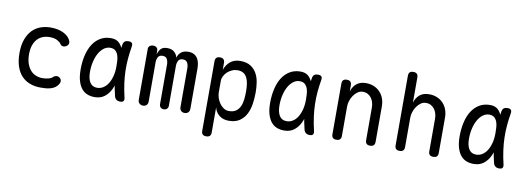

<svg xmlns="http://www.w3.org/2000/svg" viewBox="-67 -1173 4935 1796"><g transform="rotate(10 2400.0 -275.0)"><path d="M80 -274Q80 -351 100 -405Q120 -459 153.5 -493.5Q187 -528 232 -544Q277 -560 327 -560Q365 -560 395 -553.5Q425 -547 447.5 -536Q470 -525 486 -511Q502 -497 511 -482Q525 -459 521.5 -442Q518 -425 501 -415Q483 -404 467 -407Q451 -410 442 -425Q431 -442 404 -456Q377 -470 333 -470Q297 -470 267 -458Q237 -446 215.5 -422Q194 -398 182 -362.5Q170 -327 170 -279Q170 -230 182.5 -192.5Q195 -155 216.5 -130Q238 -105 268 -92.5Q298 -80 332 -80Q358 -80 386 -86.5Q414 -93 429 -108Q441 -120 458.5 -122Q476 -124 493 -110Q499 -104 502.5 -96.5Q506 -89 506 -80Q506 -71 501 -60.5Q496 -50 486 -38Q473 -22 455 -12.5Q437 -3 416.5 2Q396 7 374 8.5Q352 10 330 10Q275 10 229 -7Q183 -24 150 -58.5Q117 -93 98.5 -147Q80 -201 80 -274Z M842 10Q806 10 774.5 -2Q743 -14 720 -41.5Q697 -69 683.5 -113.5Q670 -158 670 -224Q670 -293 684 -354.5Q698 -416 726.5 -461.5Q755 -507 798.5 -533.5Q842 -560 900 -560Q948 -560 975 -535.5Q1002 -511 1015.5 -473.5Q1029 -436 1032 -391.5Q1035 -347 1035 -308Q1035 -253 1026.5 -196.5Q1018 -140 996 -94Q974 -48 936.5 -19Q899 10 842 10ZM851 -80Q882 -80 908.5 -96.5Q935 -113 954 -143Q973 -173 984 -215Q995 -257 995 -308Q995 -332 993.5 -360.5Q992 -389 984 -413Q976 -437 958.5 -453.5Q941 -470 908 -470Q877 -470 850 -450.5Q823 -431 803 -397Q783 -363 771.5 -316Q760 -269 760 -215Q760 -151 782.5 -115.5Q805 -80 851 -80ZM1014 -516Q1018 -541 1031 -550.5Q1044 -560 1065 -560Q1089 -560 1098.5 -549.5Q1108 -539 1104 -516Q1094 -457 1089 -399.5Q1084 -342 1085.5 -283.5Q1087 -225 1095.5 -163.5Q1104 -102 1120 -34Q1125 -12 1117 -1Q1109 10 1086 10Q1063 10 1049 -1Q1035 -12 1030 -34Q1013 -102 1005 -163.5Q997 -225 996 -283.5Q995 -342 1000 -399.5Q1005 -457 1014 -516Z M1303 10Q1283 10 1269 -2.5Q1255 -15 1255 -37V-520Q1255 -539 1268 -549.5Q1281 -560 1300 -560Q1320 -560 1332.5 -549.5Q1345 -539 1345 -520V-485Q1356 -520 1375 -540Q1394 -560 1435 -560Q1478 -560 1502.5 -537.5Q1527 -515 1532 -485Q1540 -517 1565 -538.5Q1590 -560 1635 -560Q1666 -560 1687 -549Q1708 -538 1721 -518.5Q1734 -499 1739.5 -473.5Q1745 -448 1745 -418V-37Q1745 -15 1731.5 -2.5Q1718 10 1698 10Q1678 10 1664.5 -2.5Q1651 -15 1651 -37V-409Q1651 -436 1639.5 -458.5Q1628 -481 1596 -481Q1565 -481 1553.5 -459Q1542 -437 1542 -410V-32Q1542 -12 1530 -1Q1518 10 1500 10Q1482 10 1470 -1Q1458 -12 1458 -32V-409Q1458 -435 1447 -458Q1436 -481 1404 -481Q1373 -481 1361 -459.5Q1349 -438 1349 -410V-37Q1349 -15 1336 -2.5Q1323 10 1303 10Z M1935 -560Q1958 -560 1969 -548.5Q1980 -537 1980 -514V-450Q1989 -475 2002.5 -495Q2016 -515 2034 -529.5Q2052 -544 2075 -552Q2098 -560 2127 -560Q2188 -560 2226 -536Q2264 -512 2285 -473.5Q2306 -435 2313 -388Q2320 -341 2320 -294Q2320 -240 2312 -186Q2304 -132 2282 -88.5Q2260 -45 2220 -17.5Q2180 10 2117 10Q2062 10 2025.5 -19.5Q1989 -49 1980 -94V145Q1980 168 1969 179Q1958 190 1935 190Q1912 190 1901 179Q1890 168 1890 145V-514Q1890 -537 1901 -548.5Q1912 -560 1935 -560ZM2118 -470Q2091 -470 2066 -459Q2041 -448 2022 -430.5Q2003 -413 1991.5 -390.5Q1980 -368 1980 -344V-234Q1980 -210 1989 -183Q1998 -156 2014 -133Q2030 -110 2052.5 -95Q2075 -80 2102 -80Q2145 -80 2170 -98Q2195 -116 2208.5 -145.5Q2222 -175 2226 -212.5Q2230 -250 2230 -288Q2230 -327 2225 -360.5Q2220 -394 2207.5 -418.5Q2195 -443 2173 -456.5Q2151 -470 2118 -470Z M2642 10Q2606 10 2574.5 -2Q2543 -14 2520 -41.5Q2497 -69 2483.5 -113.5Q2470 -158 2470 -224Q2470 -293 2484 -354.5Q2498 -416 2526.5 -461.5Q2555 -507 2598.5 -533.5Q2642 -560 2700 -560Q2748 -560 2775 -535.5Q2802 -511 2815.5 -473.5Q2829 -436 2832 -391.5Q2835 -347 2835 -308Q2835 -253 2826.5 -196.5Q2818 -140 2796 -94Q2774 -48 2736.5 -19Q2699 10 2642 10ZM2651 -80Q2682 -80 2708.5 -96.5Q2735 -113 2754 -143Q2773 -173 2784 -215Q2795 -257 2795 -308Q2795 -332 2793.5 -360.5Q2792 -389 2784 -413Q2776 -437 2758.5 -453.5Q2741 -470 2708 -470Q2677 -470 2650 -450.5Q2623 -431 2603 -397Q2583 -363 2571.5 -316Q2560 -269 2560 -215Q2560 -151 2582.5 -115.5Q2605 -80 2651 -80ZM2814 -516Q2818 -541 2831 -550.5Q2844 -560 2865 -560Q2889 -560 2898.5 -549.5Q2908 -539 2904 -516Q2894 -457 2889 -399.5Q2884 -342 2885.5 -283.5Q2887 -225 2895.5 -163.5Q2904 -102 2920 -34Q2925 -12 2917 -1Q2909 10 2886 10Q2863 10 2849 -1Q2835 -12 2830 -34Q2813 -102 2805 -163.5Q2797 -225 2796 -283.5Q2795 -342 2800 -399.5Q2805 -457 2814 -516Z M3185 -35Q3185 -12 3174 -1Q3163 10 3140 10Q3117 10 3106 -1Q3095 -12 3095 -35V-515Q3095 -538 3106 -549Q3117 -560 3140 -560Q3163 -560 3174 -549Q3185 -538 3185 -515V-456Q3199 -504 3233 -532Q3267 -560 3322 -560Q3362 -560 3395.5 -546.5Q3429 -533 3453.5 -508Q3478 -483 3491.5 -448Q3505 -413 3505 -370V-35Q3505 -12 3494 -1Q3483 10 3460 10Q3437 10 3426 -1Q3415 -12 3415 -35V-344Q3415 -370 3408 -393.5Q3401 -417 3387.5 -435Q3374 -453 3354 -464Q3334 -475 3307 -475Q3280 -475 3257.5 -459Q3235 -443 3219 -419.5Q3203 -396 3194 -368Q3185 -340 3185 -316Z M3785 -35Q3785 -12 3774 -1Q3763 10 3740 10Q3717 10 3706 -1Q3695 -12 3695 -35V-695Q3695 -718 3706 -729Q3717 -740 3740 -740Q3763 -740 3774 -729Q3785 -718 3785 -695V-456Q3799 -504 3833 -532Q3867 -560 3922 -560Q3962 -560 3995.5 -546.5Q4029 -533 4053.5 -508Q4078 -483 4091.5 -448Q4105 -413 4105 -370V-35Q4105 -12 4094 -1Q4083 10 4060 10Q4037 10 4026 -1Q4015 -12 4015 -35V-344Q4015 -370 4008 -393.5Q4001 -417 3987.5 -435Q3974 -453 3954 -464Q3934 -475 3907 -475Q3880 -475 3857.5 -459Q3835 -443 3819 -419.5Q3803 -396 3794 -368Q3785 -340 3785 -316Z M4442 10Q4406 10 4374.5 -2Q4343 -14 4320 -41.5Q4297 -69 4283.5 -113.5Q4270 -158 4270 -224Q4270 -293 4284 -354.5Q4298 -416 4326.5 -461.5Q4355 -507 4398.5 -533.5Q4442 -560 4500 -560Q4548 -560 4575 -535.5Q4602 -511 4615.5 -473.5Q4629 -436 4632 -391.5Q4635 -347 4635 -308Q4635 -253 4626.5 -196.5Q4618 -140 4596 -94Q4574 -48 4536.5 -19Q4499 10 4442 10ZM4451 -80Q4482 -80 4508.5 -96.5Q4535 -113 4554 -143Q4573 -173 4584 -215Q4595 -257 4595 -308Q4595 -332 4593.5 -360.5Q4592 -389 4584 -413Q4576 -437 4558.5 -453.5Q4541 -470 4508 -470Q4477 -470 4450 -450.5Q4423 -431 4403 -397Q4383 -363 4371.5 -316Q4360 -269 4360 -215Q4360 -151 4382.5 -115.5Q4405 -80 4451 -80ZM4614 -516Q4618 -541 4631 -550.5Q4644 -560 4665 -560Q4689 -560 4698.5 -549.5Q4708 -539 4704 -516Q4694 -457 4689 -399.5Q4684 -342 4685.5 -283.5Q4687 -225 4695.5 -163.5Q4704 -102 4720 -34Q4725 -12 4717 -1Q4709 10 4686 10Q4663 10 4649 -1Q4635 -12 4630 -34Q4613 -102 4605 -163.5Q4597 -225 4596 -283.5Q4595 -342 4600 -399.5Q4605 -457 4614 -516Z"/></g></svg>

Font: Maple Mono
Style: Regular
Weight: 400
Monospace: yes
Designer: subframe7536
Version: Version 7.300